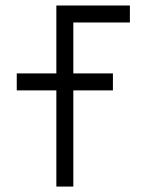

<svg xmlns="http://www.w3.org/2000/svg" viewBox="-20 -687 540 707"><path d="M187.5 -354.2V0H250V-354.2H395.8V-416.7H250V-604.2H458.3V-666.7H187.5V-416.7H41.7V-354.2Z"/></svg>

Font: Amy Mono
Style: Regular
Weight: 400
Monospace: yes
Version: Version 001.000